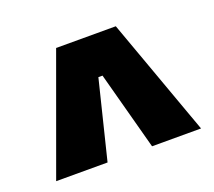

<svg xmlns="http://www.w3.org/2000/svg" viewBox="-71 -747 583 523"><g transform="rotate(-20 221.0 -485.5)"><path d="M11 -315 135 -656H308L431 -315H289L228 -542H216L160 -315Z"/></g></svg>

Font: Bricolage Grotesque 24pt Condensed
Style: Bold
Weight: 700
Width: 3
Designer: Mathieu Triay
Foundry: Atelier Triay
Version: Version 1.001;gftools[0.9.33.dev8+g029e19f]